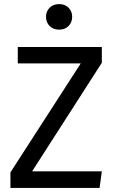

<svg xmlns="http://www.w3.org/2000/svg" viewBox="-20 -919 561 939"><path d="M137 -81H478L467 0H31V-76L375 -609H67V-689H478V-612ZM333 -837Q333 -810 315.5 -792Q298 -774 269 -774Q240 -774 222.5 -792Q205 -810 205 -837Q205 -863 222.5 -881Q240 -899 269 -899Q298 -899 315.5 -881Q333 -863 333 -837Z"/></svg>

Font: Feura Sans
Style: Regular
Weight: 400
Designer: Carrois Corporate & Edenspiekermann
Foundry: Carrois Corporate GbR & Edenspiekermann AG
Version: Version 1.001